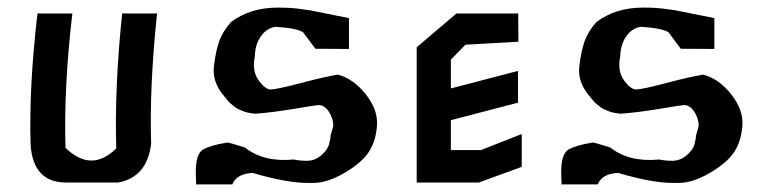

<svg xmlns="http://www.w3.org/2000/svg" viewBox="-20 -483 2033 508"><path d="M287.6 -90.3Q282.7 -250.5 303.2 -447.3H395.5Q375 -250.5 379.9 -102.5Q369.1 -13.7 292 0H155.3Q68.4 0 61 -98.6Q56.2 -250.5 79.1 -447.3H171.4Q148.4 -250.5 153.3 -91.8Q221.7 -25.4 287.6 -90.3Z M854.5 -123.5 861.8 -149.4Q861.8 -169.9 850.1 -187.5Q838.4 -205.1 822.8 -205.1Q818.4 -205.1 759.8 -195.3Q701.2 -185.5 655.8 -182.1Q632.8 -184.6 624.3 -188.5Q615.7 -192.4 610.8 -194.3Q606 -196.3 599.9 -201.2Q593.8 -206.1 590.8 -208.5Q586.4 -211.4 574.2 -227.1Q541 -265.1 545.9 -306.9Q550.8 -348.6 560.1 -374.3Q569.3 -399.9 591.3 -424.8Q642.1 -462.9 714.8 -462.9Q750.5 -462.9 774.9 -459.2Q799.3 -455.6 800.8 -455.6L903.3 -435.1V-353.5L814.5 -354L781.7 -397.9Q763.7 -408.7 708.5 -412.1Q684.6 -408.2 669.7 -386.2Q654.8 -364.3 654.3 -334Q646.5 -296.4 663.1 -272.2Q679.7 -248 695.3 -246.1Q714.8 -247.1 775.6 -263.2Q836.4 -279.3 873.5 -285.6Q915 -274.9 947.5 -233.9Q980 -192.9 977.5 -152.3Q975.1 -111.8 957 -82.8Q939 -53.7 892.8 -26.4Q846.7 1 808.6 1H793.9Q738.3 1 648.9 -25.4Q606.4 -23.9 594.7 4.9H499Q498 -15.1 498 -27.8Q498 -75.7 517.1 -87.2Q536.1 -98.6 579.6 -105.5Q579.6 -106 582.5 -106Q585.4 -106 627.9 -92.8Q677.7 -53.2 757.3 -61Q772 -57.6 792.2 -57.6Q812.5 -57.6 829.6 -71.8Q846.7 -85.9 850.8 -102.1Q855 -118.2 854.5 -123.5Z M1172.9 -165V-85.9H1252.4L1360.4 -128.4V-41.5L1246.6 0H1082.5V-357.9L1187.5 -447.3H1351.1L1351.6 -372.6L1211.4 -364.7L1172.9 -325.2V-249L1350.6 -295.4V-211.4Z M1821.3 -123.5 1828.6 -149.4Q1828.6 -169.9 1816.9 -187.5Q1805.2 -205.1 1789.6 -205.1Q1785.2 -205.1 1726.6 -195.3Q1668 -185.5 1622.6 -182.1Q1599.6 -184.6 1591.1 -188.5Q1582.5 -192.4 1577.6 -194.3Q1572.8 -196.3 1566.7 -201.2Q1560.5 -206.1 1557.6 -208.5Q1553.2 -211.4 1541 -227.1Q1507.8 -265.1 1512.7 -306.9Q1517.6 -348.6 1526.9 -374.3Q1536.1 -399.9 1558.1 -424.8Q1608.9 -462.9 1681.6 -462.9Q1717.3 -462.9 1741.7 -459.2Q1766.1 -455.6 1767.6 -455.6L1870.1 -435.1V-353.5L1781.2 -354L1748.5 -397.9Q1730.5 -408.7 1675.3 -412.1Q1651.4 -408.2 1636.5 -386.2Q1621.6 -364.3 1621.1 -334Q1613.3 -296.4 1629.9 -272.2Q1646.5 -248 1662.1 -246.1Q1681.6 -247.1 1742.4 -263.2Q1803.2 -279.3 1840.3 -285.6Q1881.8 -274.9 1914.3 -233.9Q1946.8 -192.9 1944.3 -152.3Q1941.9 -111.8 1923.8 -82.8Q1905.8 -53.7 1859.6 -26.4Q1813.5 1 1775.4 1H1760.7Q1705.1 1 1615.7 -25.4Q1573.2 -23.9 1561.5 4.9H1465.8Q1464.8 -15.1 1464.8 -27.8Q1464.8 -75.7 1483.9 -87.2Q1502.9 -98.6 1546.4 -105.5Q1546.4 -106 1549.3 -106Q1552.2 -106 1594.7 -92.8Q1644.5 -53.2 1724.1 -61Q1738.8 -57.6 1759 -57.6Q1779.3 -57.6 1796.4 -71.8Q1813.5 -85.9 1817.6 -102.1Q1821.8 -118.2 1821.3 -123.5Z"/></svg>

Font: Panteley
Style: Regular
Weight: 500
Designer: Kalashnikov Yuriy
Foundry: Øêîëà ïàâà èìåíè ñâÿòîãî àâíîàïîñòîëüíîãî Âëàäèìèà
Version: Version 1.80 April 12, 2018